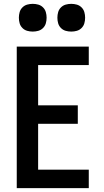

<svg xmlns="http://www.w3.org/2000/svg" viewBox="-20 -977 540 997"><path d="M67 0V-735H441V-639H178V-430H384V-334H178V-96H441V0ZM350 -813Q335 -813 321 -817Q307 -821 296.5 -831.5Q286 -842 282 -856Q278 -870 278 -885Q278 -900 282 -914Q286 -928 296.5 -938.5Q307 -949 321 -953Q335 -957 350 -957Q365 -957 379 -953Q393 -949 403.5 -938.5Q414 -928 418 -914Q422 -900 422 -885Q422 -870 418 -856Q414 -842 403.5 -831.5Q393 -821 379 -817Q365 -813 350 -813ZM150 -813Q135 -813 121 -817Q107 -821 96.5 -831.5Q86 -842 82 -856Q78 -870 78 -885Q78 -900 82 -914Q86 -928 96.5 -938.5Q107 -949 121 -953Q135 -957 150 -957Q165 -957 179 -953Q193 -949 203.5 -938.5Q214 -928 218 -914Q222 -900 222 -885Q222 -870 218 -856Q214 -842 203.5 -831.5Q193 -821 179 -817Q165 -813 150 -813Z"/></svg>

Font: Iosevka Fixed
Style: Bold
Weight: 700
Monospace: yes
Designer: Belleve Invis
Foundry: Belleve Invis
Version: Version 32.3.0